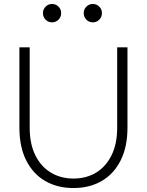

<svg xmlns="http://www.w3.org/2000/svg" viewBox="-20 -939 742 970"><path d="M351 11Q270 11 208.5 -24.5Q147 -60 112.5 -128.5Q78 -197 78 -294V-700H130V-294Q130 -212 158.5 -154.5Q187 -97 237 -67Q287 -37 351 -37Q416 -37 465.5 -67Q515 -97 543.5 -154.5Q572 -212 572 -294V-700H624V-294Q624 -197 589.5 -128.5Q555 -60 493.5 -24.5Q432 11 351 11ZM243 -826Q224 -826 210.5 -839.5Q197 -853 197 -873Q197 -892 210.5 -905.5Q224 -919 243 -919Q262 -919 275.5 -905.5Q289 -892 289 -873Q289 -853 275.5 -839.5Q262 -826 243 -826ZM449 -826Q430 -826 416.5 -839.5Q403 -853 403 -873Q403 -892 416.5 -905.5Q430 -919 449 -919Q468 -919 481.5 -905.5Q495 -892 495 -873Q495 -853 481.5 -839.5Q468 -826 449 -826Z"/></svg>

Font: Red Hat Text VF
Style: Regular
Weight: 300
Designer: Pentagram, MCKL
Foundry: Pentagram, MCKL
Version: Version 1.023